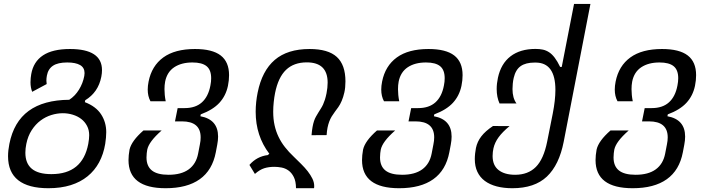

<svg xmlns="http://www.w3.org/2000/svg" viewBox="-20 -763 3652 990"><path d="M229.5 207.5Q126.5 207.5 74 166.3Q21.5 125 21.5 42.5Q21.5 27.3 23.2 11.7Q24.9 -3.9 28.3 -21Q50.8 -134.8 127.9 -191.2Q205.1 -247.6 336.9 -248.5Q351.6 -257.8 364.3 -271Q377 -284.2 387 -300.3Q397 -316.4 404.1 -334.5Q411.1 -352.5 414.6 -371.6Q416 -379.4 416 -386.2Q416 -414.1 393.1 -427.5Q370.1 -440.9 326.7 -440.9Q278.3 -440.9 253.2 -424.1Q228 -407.2 221.7 -373Q219.2 -359.4 219.2 -347.2Q219.2 -338.4 220.7 -329.6L146 -289.6Q137.2 -311.5 137.2 -338.9Q137.2 -350.1 138.4 -361.3Q139.6 -372.6 141.1 -380.9Q152.3 -444.8 201.7 -477.5Q251 -510.3 341.3 -510.3Q422.9 -510.3 464.4 -483.2Q505.9 -456.1 505.9 -401.4Q505.9 -394 505.1 -385.3Q504.4 -376.5 502.4 -367.2Q486.8 -287.1 419.4 -246.1L417.5 -236.3Q474.6 -214.4 501.2 -173.6Q527.8 -132.8 527.8 -81.5Q527.8 -69.3 526.4 -53Q524.9 -36.6 522.5 -21Q513.7 31.7 491 74Q468.3 116.2 431.6 146Q395 175.8 344.5 191.7Q293.9 207.5 229.5 207.5ZM245.6 134.8Q405.3 134.8 435.1 -21Q437.5 -33.7 438.7 -45.7Q439.9 -57.6 439.9 -65.9Q439.9 -92.8 428.7 -114Q417.5 -135.3 398.7 -149.7Q379.9 -164.1 355.2 -171.6Q330.6 -179.2 303.7 -179.2Q274.4 -179.2 244.6 -169.9Q214.8 -160.6 189 -141.4Q163.1 -122.1 143.6 -92Q124 -62 115.7 -21Q110.8 2.9 110.8 24.4Q110.8 134.8 243.7 134.8Z M834 207.5Q642.6 207.5 642.6 62.5Q642.6 38.1 647.9 8.3Q658.2 -36.6 719.7 -90.3H813.5Q779.3 -60.1 761.5 -36.1Q743.7 -12.2 739.3 8.3Q737.8 15.1 736.6 26.9Q735.4 38.6 735.4 48.8Q735.4 93.8 763.2 116Q791 138.2 849.1 138.2Q914.6 138.2 952.9 110.4Q991.2 82.5 1001.5 29.3L1010.7 -18.6Q1012.7 -28.3 1013.7 -37.1Q1014.6 -45.9 1014.6 -54.7Q1014.6 -137.2 918 -137.2H882.3L896 -205.6H932.1Q988.3 -205.6 1021.2 -235.4Q1054.2 -265.1 1064.9 -322.3Q1066.9 -332.5 1067.9 -341.6Q1068.8 -350.6 1068.8 -359.9Q1068.8 -402.3 1045.4 -421.6Q1022 -440.9 972.2 -440.9Q915.5 -440.9 878.4 -416.3Q841.3 -391.6 831.5 -342.3Q829.6 -333 828.9 -323.2Q828.1 -313.5 828.1 -303.2Q828.1 -288.6 829.6 -273.2Q831.1 -257.8 834.5 -240.7H755.9Q741.7 -266.6 741.7 -301.3Q741.7 -320.3 746.1 -342.3Q762.2 -423.3 822 -466.8Q881.8 -510.3 985.4 -510.3Q1074.7 -510.3 1117.9 -477.1Q1161.1 -443.8 1161.1 -375.5Q1161.1 -362.8 1159.7 -348.6Q1158.2 -334.5 1155.3 -320.3Q1144.5 -269 1111.3 -232.9Q1078.1 -196.8 1015.1 -173.3L1013.2 -163.6Q1104.5 -147 1104.5 -58.6Q1104.5 -39.1 1100.1 -16.6L1092.8 22Q1075.2 114.7 1010 161.1Q944.8 207.5 834 207.5Z M1506.3 207.5Q1505.9 171.4 1494.9 149.7Q1483.9 127.9 1467.5 116.2Q1451.2 104.5 1431.6 100.8Q1412.1 97.2 1394.5 97.2Q1365.7 97.2 1342.5 104.5Q1319.3 111.8 1294.4 133.8L1266.1 87.4Q1304.2 43.5 1360.8 36.6L1368.7 29.8Q1298.3 -62.5 1298.3 -186.5Q1298.3 -211.4 1301 -237.1Q1303.7 -262.7 1308.6 -286.1Q1331.1 -397.9 1396.7 -454.1Q1462.4 -510.3 1576.2 -510.3Q1671.9 -510.3 1716.6 -469.5Q1761.2 -428.7 1761.2 -343.3Q1761.2 -311 1755.6 -286.4Q1750 -261.7 1741.9 -242.9Q1733.9 -224.1 1724.4 -210.7Q1714.8 -197.3 1707 -187Q1697.8 -174.8 1690.4 -162.6Q1683.1 -150.4 1677.7 -136.2Q1672.4 -122.1 1668.9 -105Q1665.5 -87.9 1664.1 -66.4L1586.4 -65.9Q1588.4 -90.8 1591.6 -108.2Q1594.7 -125.5 1599.1 -138.7Q1603.5 -151.9 1609.4 -162.1Q1615.2 -172.4 1622.1 -183.6Q1628.4 -193.8 1634.5 -203.4Q1640.6 -212.9 1645.8 -224.1Q1650.9 -235.4 1655.3 -249Q1659.7 -262.7 1663.6 -281.7Q1669.4 -311.5 1669.4 -336.9Q1669.4 -441.4 1562 -441.4Q1495.1 -441.4 1454.8 -402.8Q1414.6 -364.3 1398.4 -283.7Q1394 -261.7 1391.4 -236.6Q1388.7 -211.4 1388.7 -187Q1388.7 -148.9 1395.8 -117.2Q1402.8 -85.4 1416.3 -57.4Q1429.7 -29.3 1449.5 -4.2Q1469.2 21 1494.6 44.9Q1513.7 63.5 1532.7 82.3Q1551.8 101.1 1566.7 120.1Q1581.5 139.2 1590.8 158.2Q1600.1 177.2 1600.1 196.3Q1600.1 200.2 1599.9 202.6Q1599.6 205.1 1599.1 207.5H1506.3Z M2038.1 207.5Q1846.7 207.5 1846.7 62.5Q1846.7 38.1 1852.1 8.3Q1862.3 -36.6 1923.8 -90.3H2017.6Q1983.4 -60.1 1965.6 -36.1Q1947.8 -12.2 1943.4 8.3Q1941.9 15.1 1940.7 26.9Q1939.5 38.6 1939.5 48.8Q1939.5 93.8 1967.3 116Q1995.1 138.2 2053.2 138.2Q2118.7 138.2 2157 110.4Q2195.3 82.5 2205.6 29.3L2214.8 -18.6Q2216.8 -28.3 2217.8 -37.1Q2218.8 -45.9 2218.8 -54.7Q2218.8 -137.2 2122.1 -137.2H2086.4L2100.1 -205.6H2136.2Q2192.4 -205.6 2225.3 -235.4Q2258.3 -265.1 2269 -322.3Q2271 -332.5 2272 -341.6Q2272.9 -350.6 2272.9 -359.9Q2272.9 -402.3 2249.5 -421.6Q2226.1 -440.9 2176.3 -440.9Q2119.6 -440.9 2082.5 -416.3Q2045.4 -391.6 2035.6 -342.3Q2033.7 -333 2033 -323.2Q2032.2 -313.5 2032.2 -303.2Q2032.2 -288.6 2033.7 -273.2Q2035.2 -257.8 2038.6 -240.7H1960Q1945.8 -266.6 1945.8 -301.3Q1945.8 -320.3 1950.2 -342.3Q1966.3 -423.3 2026.1 -466.8Q2085.9 -510.3 2189.5 -510.3Q2278.8 -510.3 2322 -477.1Q2365.2 -443.8 2365.2 -375.5Q2365.2 -362.8 2363.8 -348.6Q2362.3 -334.5 2359.4 -320.3Q2348.6 -269 2315.4 -232.9Q2282.2 -196.8 2219.2 -173.3L2217.3 -163.6Q2308.6 -147 2308.6 -58.6Q2308.6 -39.1 2304.2 -16.6L2296.9 22Q2279.3 114.7 2214.1 161.1Q2148.9 207.5 2038.1 207.5Z M2622.1 207.5Q2576.7 207.5 2540.8 198Q2504.9 188.5 2479.7 169.7Q2454.6 150.9 2441.4 122.8Q2428.2 94.7 2428.2 57.1Q2428.2 43 2429.9 27.6Q2431.6 12.2 2434.1 0Q2440.9 -32.7 2461.7 -59.8Q2482.4 -86.9 2522 -113.3L2607.4 -112.8Q2570.8 -82.5 2551 -55.4Q2531.2 -28.3 2524.4 1.5Q2522.5 9.8 2521.2 20.5Q2520 31.2 2520 41.5Q2520 89.8 2551 114Q2582 138.2 2636.2 138.2Q2702.6 138.2 2742.9 97.9Q2783.2 57.6 2801.3 -32.7L2830.1 -177.2Q2843.8 -247.1 2843.8 -299.3Q2843.8 -440.4 2741.7 -440.4H2740.2H2736.8Q2690.9 -440.4 2664.8 -422.1Q2638.7 -403.8 2628.9 -361.8Q2625.5 -347.2 2624 -331.5Q2622.6 -315.9 2622.6 -303.7Q2622.6 -257.8 2643.1 -229.5H2555.7Q2541 -262.2 2541 -304.2Q2541 -332 2547.4 -361.8Q2563 -434.6 2612.5 -472.7Q2662.1 -510.7 2741.2 -510.7Q2762.2 -510.7 2779.3 -507.1Q2796.4 -503.4 2811.5 -493.4Q2826.7 -483.4 2840.3 -465.3Q2854 -447.3 2868.2 -418H2876.5L2939.9 -742.7H3024.4L2886.7 -32.7Q2863.3 87.4 2799.8 147.5Q2736.3 207.5 2622.1 207.5Z M3242.2 207.5Q3050.8 207.5 3050.8 62.5Q3050.8 38.1 3056.2 8.3Q3066.4 -36.6 3127.9 -90.3H3221.7Q3187.5 -60.1 3169.7 -36.1Q3151.9 -12.2 3147.5 8.3Q3146 15.1 3144.8 26.9Q3143.6 38.6 3143.6 48.8Q3143.6 93.8 3171.4 116Q3199.2 138.2 3257.3 138.2Q3322.8 138.2 3361.1 110.4Q3399.4 82.5 3409.7 29.3L3418.9 -18.6Q3420.9 -28.3 3421.9 -37.1Q3422.9 -45.9 3422.9 -54.7Q3422.9 -137.2 3326.2 -137.2H3290.5L3304.2 -205.6H3340.3Q3396.5 -205.6 3429.4 -235.4Q3462.4 -265.1 3473.1 -322.3Q3475.1 -332.5 3476.1 -341.6Q3477.1 -350.6 3477.1 -359.9Q3477.1 -402.3 3453.6 -421.6Q3430.2 -440.9 3380.4 -440.9Q3323.7 -440.9 3286.6 -416.3Q3249.5 -391.6 3239.7 -342.3Q3237.8 -333 3237.1 -323.2Q3236.3 -313.5 3236.3 -303.2Q3236.3 -288.6 3237.8 -273.2Q3239.3 -257.8 3242.7 -240.7H3164.1Q3149.9 -266.6 3149.9 -301.3Q3149.9 -320.3 3154.3 -342.3Q3170.4 -423.3 3230.2 -466.8Q3290 -510.3 3393.6 -510.3Q3482.9 -510.3 3526.1 -477.1Q3569.3 -443.8 3569.3 -375.5Q3569.3 -362.8 3567.9 -348.6Q3566.4 -334.5 3563.5 -320.3Q3552.7 -269 3519.5 -232.9Q3486.3 -196.8 3423.3 -173.3L3421.4 -163.6Q3512.7 -147 3512.7 -58.6Q3512.7 -39.1 3508.3 -16.6L3501 22Q3483.4 114.7 3418.2 161.1Q3353 207.5 3242.2 207.5Z"/></svg>

Font: Hack
Style: Italic
Weight: 400
Italic angle: -11°
Monospace: yes
Designer: Christopher Simpkins
Foundry: Christopher Simpkins
Version: Version 2.019; ttfautohint (v1.4.1) -l 4 -r 80 -G 350 -x 0 -